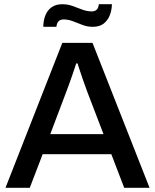

<svg xmlns="http://www.w3.org/2000/svg" viewBox="-20 -889 735 909"><path d="M6 0 275 -686H418L688 0H568L507 -159H182L121 0ZM218 -254H470L393 -455Q390 -464 384 -480Q378 -496 371.5 -515Q365 -534 358.5 -553.5Q352 -573 347 -589H341Q335 -570 326 -544Q317 -518 308.5 -494Q300 -470 294 -455ZM185 -762Q185 -791 194.5 -815.5Q204 -840 224 -854.5Q244 -869 275 -869Q301 -869 324 -860.5Q347 -852 369.5 -843.5Q392 -835 415 -835Q429 -835 437.5 -843Q446 -851 448 -869H510Q509 -840 499.5 -816Q490 -792 470.5 -777Q451 -762 419 -762Q394 -762 370.5 -771Q347 -780 325 -788.5Q303 -797 281 -797Q266 -797 257.5 -788.5Q249 -780 247 -762Z"/></svg>

Font: Archivo SemiBold Medium
Style: Regular
Weight: 500
Version: Version 2.001